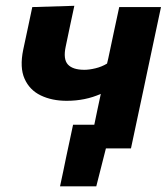

<svg xmlns="http://www.w3.org/2000/svg" viewBox="-20 -524 593 678"><path d="M192 134Q197.5 108 203.2 81.5Q209 55 214 29Q220 1.5 226 -27Q232 -55.5 238 -83.5H313Q318.5 -110 324.2 -137.5Q330 -165 336 -192.5Q281 -168 215.5 -168Q163.5 -168 124 -187Q84.5 -206 66.8 -245.8Q49 -285.5 62 -348.5Q72 -395 79.2 -429Q86.5 -463 94 -499L242.5 -503.5Q235.5 -470 228.2 -436.8Q221 -403.5 212 -359.5Q202.5 -315 219.8 -296.2Q237 -277.5 278 -277.5Q295 -277.5 317 -282.8Q339 -288 358 -299.5L362.5 -318.5Q374.5 -375.5 383.2 -416.2Q392 -457 401 -499H548.5Q537 -445.5 526 -393.2Q515 -341 499 -266L488.5 -216Q475 -153.5 464.5 -103.5Q454 -53.5 442.5 0H354L320 134Z"/></svg>

Font: Commissioner
Style: Bold Italic
Weight: 700
Italic angle: -12°
Designer: Kostas Bartsokas
Foundry: Kostas Bartsokas
Version: Version 1.000; ttfautohint (v1.8.3)